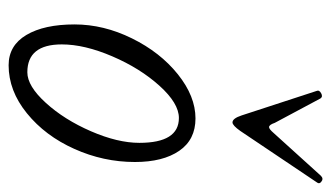

<svg xmlns="http://www.w3.org/2000/svg" viewBox="-180 -568 761 441"><g transform="rotate(90 200.5 -347.5)"><path d="M261.2 -501Q252 -501 245.1 -522L189 -693.8Q186 -700.2 194.1 -704.6Q202.1 -709 206.1 -703.1L262.2 -598.1Q266.6 -585 272 -585Q276.4 -585 285.2 -595.2L383.8 -704.1Q390.6 -710.9 397.9 -704.6Q403.3 -700.2 398.9 -694.8L280.8 -519Q268.1 -501 261.2 -501ZM129.9 13.2Q84.5 13.2 60.3 -27.6Q36.1 -68.4 36.1 -138.2Q36.1 -205.1 68.1 -270Q100.1 -335 150.6 -375.5Q201.2 -416 252 -416Q300.8 -416 326.4 -378.7Q352.1 -341.3 352.1 -276.9Q352.1 -204.6 322 -137.7Q292 -70.8 240.2 -28.8Q188.5 13.2 129.9 13.2ZM146 -29.8Q177.7 -29.8 216.3 -72.3Q254.9 -114.7 281.5 -176Q308.1 -237.3 308.1 -287.1Q308.1 -377.9 251 -377.9Q217.3 -377.9 177 -333.3Q136.7 -288.6 109.4 -224.9Q82 -161.1 82 -108.9Q82 -29.8 146 -29.8Z"/></g></svg>

Font: Junicode SmCond Light
Style: Italic
Weight: 300
Width: 4
Italic angle: -11°
Designer: Peter S. Baker
Version: Version 2.206